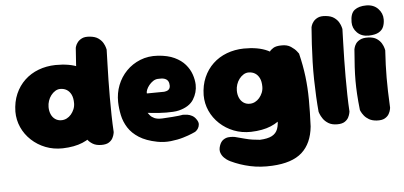

<svg xmlns="http://www.w3.org/2000/svg" viewBox="-57 -812 2417 1148"><g transform="rotate(-5 1151.5 -238.5)"><path d="M294 1Q239 2 191.5 -16.5Q144 -35 107.5 -69Q71 -103 51 -147.5Q31 -192 31 -242Q32 -301 52.5 -348Q73 -395 108.5 -428.5Q144 -462 191.5 -480Q239 -498 294 -499Q380 -500 436.5 -473.5Q493 -447 521 -391.5Q549 -336 549 -250Q549 -200 535.5 -155.5Q522 -111 492.5 -76.5Q463 -42 414 -21.5Q365 -1 294 1ZM301 -167Q318 -167 333 -174.5Q348 -182 359.5 -195.5Q371 -209 378 -226Q385 -243 385 -262Q385 -294 375 -314Q365 -334 348.5 -344Q332 -354 310 -354Q294 -354 279.5 -345Q265 -336 254 -321.5Q243 -307 237 -289Q231 -271 231 -252Q231 -228 239.5 -208.5Q248 -189 264 -178Q280 -167 301 -167ZM527 1Q495 1 474.5 -11.5Q454 -24 442.5 -41Q431 -58 426.5 -70.5Q422 -83 422 -83Q418 -126 415.5 -175.5Q413 -225 412 -277.5Q411 -330 412.5 -383.5Q414 -437 417 -489.5Q420 -542 424 -591Q424 -591 427 -601Q430 -611 439.5 -623.5Q449 -636 466.5 -644.5Q484 -653 514 -650Q546 -647 564.5 -633.5Q583 -620 592 -604Q601 -588 604 -576Q607 -564 607 -564Q606 -526 604.5 -479.5Q603 -433 602 -382Q601 -331 601 -277.5Q601 -224 602 -171Q603 -118 606 -69Q606 -69 604 -58.5Q602 -48 595 -34Q588 -20 572 -9.5Q556 1 527 1Z M860 11Q794 -2 752.5 -28.5Q711 -55 688.5 -90.5Q666 -126 657.5 -166Q649 -206 648 -246Q647 -299 665.5 -346.5Q684 -394 719 -430Q754 -466 802.5 -485.5Q851 -505 909 -501Q968 -497 1008 -478Q1048 -459 1072 -431Q1096 -403 1107 -371Q1118 -339 1119 -309Q1120 -262 1094.5 -221Q1069 -180 1006 -164Q990 -160 970 -159Q950 -158 929 -158Q908 -158 888 -159.5Q868 -161 852.5 -162.5Q837 -164 827.5 -165Q818 -166 818 -166Q822 -161 830 -150.5Q838 -140 855 -132Q872 -124 902 -125Q941 -127 965 -129Q989 -131 1002 -132.5Q1015 -134 1019.5 -135Q1024 -136 1024 -136Q1024 -136 1032.5 -136Q1041 -136 1054.5 -134Q1068 -132 1082 -124.5Q1096 -117 1106 -102Q1118 -85 1117 -71.5Q1116 -58 1110 -48Q1104 -38 1097.5 -33Q1091 -28 1091 -28Q1091 -28 1070.5 -19Q1050 -10 1016.5 0Q983 10 942 14.5Q901 19 860 11ZM824 -282 927 -283Q927 -283 930.5 -283.5Q934 -284 940 -285.5Q946 -287 951.5 -290.5Q957 -294 960.5 -300.5Q964 -307 964 -317Q964 -333 957.5 -344Q951 -355 936.5 -360Q922 -365 896 -363Q881 -362 867.5 -353Q854 -344 843.5 -331Q833 -318 827.5 -304.5Q822 -291 824 -282Z M1533 214Q1463 218 1401 204.5Q1339 191 1285 165Q1285 165 1274 159Q1263 153 1250 140.5Q1237 128 1230.5 110Q1224 92 1232 68Q1240 44 1255 33.5Q1270 23 1286 21.5Q1302 20 1313.5 21.5Q1325 23 1325 23Q1360 32 1384 38.5Q1408 45 1429 48Q1450 51 1473 53Q1520 51 1545.5 37.5Q1571 24 1580.5 -2.5Q1590 -29 1589 -70Q1593 -138 1592.5 -186.5Q1592 -235 1588.5 -275Q1585 -315 1580.5 -357.5Q1576 -400 1571 -455Q1571 -455 1577.5 -466Q1584 -477 1601 -487.5Q1618 -498 1651 -498Q1684 -499 1706.5 -484Q1729 -469 1740 -454.5Q1751 -440 1751 -440Q1769 -366 1777 -299.5Q1785 -233 1785.5 -161.5Q1786 -90 1782 0Q1772 101 1712.5 154.5Q1653 208 1533 214ZM1424 1Q1369 2 1321.5 -16.5Q1274 -35 1237.5 -69Q1201 -103 1181 -147.5Q1161 -192 1161 -242Q1162 -301 1182.5 -348Q1203 -395 1238.5 -428.5Q1274 -462 1321.5 -480Q1369 -498 1424 -499Q1510 -500 1566.5 -473.5Q1623 -447 1651 -391.5Q1679 -336 1679 -250Q1679 -200 1665.5 -155.5Q1652 -111 1622.5 -76.5Q1593 -42 1544 -21.5Q1495 -1 1424 1ZM1431 -167Q1448 -167 1463 -174.5Q1478 -182 1489.5 -195.5Q1501 -209 1508 -226Q1515 -243 1515 -262Q1515 -294 1505 -314Q1495 -334 1478.5 -344Q1462 -354 1440 -354Q1424 -354 1409.5 -345Q1395 -336 1384 -321.5Q1373 -307 1367 -289Q1361 -271 1361 -252Q1361 -228 1369.5 -208.5Q1378 -189 1394 -178Q1410 -167 1431 -167Z M1942 1Q1910 1 1889.5 -11.5Q1869 -24 1857.5 -41Q1846 -58 1841.5 -70.5Q1837 -83 1837 -83Q1833 -126 1830.5 -175.5Q1828 -225 1827 -277.5Q1826 -330 1827.5 -383.5Q1829 -437 1832 -489.5Q1835 -542 1839 -591Q1839 -591 1842 -601Q1845 -611 1854.5 -623.5Q1864 -636 1881.5 -644.5Q1899 -653 1929 -650Q1961 -647 1979.5 -633.5Q1998 -620 2007 -604Q2016 -588 2019 -576Q2022 -564 2022 -564Q2021 -526 2019.5 -479.5Q2018 -433 2017 -382Q2016 -331 2016 -277.5Q2016 -224 2017 -171Q2018 -118 2021 -69Q2021 -69 2019 -58.5Q2017 -48 2010 -34Q2003 -20 1987 -9.5Q1971 1 1942 1Z M2178 -1Q2151 -3 2133 -13.5Q2115 -24 2104 -38Q2093 -52 2088.5 -62Q2084 -72 2084 -72Q2078 -126 2075.5 -168Q2073 -210 2073 -248.5Q2073 -287 2075.5 -332Q2078 -377 2083 -437Q2083 -437 2085.5 -447Q2088 -457 2096 -469.5Q2104 -482 2122 -491.5Q2140 -501 2170 -500Q2203 -499 2222 -486Q2241 -473 2250.5 -456.5Q2260 -440 2263 -427.5Q2266 -415 2266 -415Q2263 -367 2261.5 -328Q2260 -289 2260 -251Q2260 -213 2261 -169.5Q2262 -126 2265 -70Q2265 -70 2263 -59Q2261 -48 2253 -33.5Q2245 -19 2227.5 -9Q2210 1 2178 -1ZM2177 -511Q2133 -510 2106.5 -536.5Q2080 -563 2080 -600Q2080 -653 2106 -672.5Q2132 -692 2176 -692Q2220 -692 2246.5 -664.5Q2273 -637 2273 -600Q2273 -576 2265 -556Q2257 -536 2236 -524Q2215 -512 2177 -511Z"/></g></svg>

Font: Sour Gummy Black
Style: Regular
Weight: 900
Designer: Stefie Justprince
Foundry: Eifetstype
Version: Version 1.000